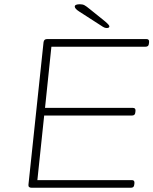

<svg xmlns="http://www.w3.org/2000/svg" viewBox="-20 -884 722 904"><path d="M129 0Q112 0 114 -15L185 -685Q187 -700 201 -700H670Q683 -700 682 -686L681 -678Q680 -664 665 -664H222L192 -376H606Q619 -376 618 -362L617 -354Q616 -340 601 -340H188L156 -36H601Q614 -36 613 -22L612 -14Q611 0 596 0ZM482 -752Q474 -752 465 -757.5Q456 -763 441 -773L354 -829Q332 -843 332 -853Q332 -864 356 -864Q369 -864 377.5 -859.5Q386 -855 403 -841L475 -783Q495 -766 495 -760Q495 -752 482 -752Z"/></svg>

Font: Asap Expanded Expanded Thin
Style: Italic
Weight: 100
Width: 7
Italic angle: -6°
Designer: Pablo Cosgaya
Foundry: Omnibus-Type
Version: Version 3.001; ttfautohint (v1.8.4.7-5d5b)